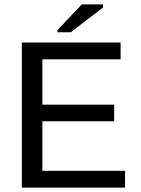

<svg xmlns="http://www.w3.org/2000/svg" viewBox="-20 -852 640 872"><path d="M79.1 0V-658.7H527.8V-582.5H172.4V-376.5H498.5V-301.3H172.4V-76.2H547.9V0ZM240.7 -705.6V-715.3L351.6 -832H447.8V-817.9L301.3 -705.6Z"/></svg>

Font: Courier New
Style: Regular
Weight: 400
Designer: Steve Matteson
Foundry: Ascender Corporation
Version: Version 2.00.3